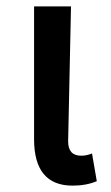

<svg xmlns="http://www.w3.org/2000/svg" viewBox="-20 -570 348 603"><path d="M87 -133V-550H203L194 -126Q194 -81 235 -81Q252 -81 269 -88L284 -1Q251 13 208 13Q87 13 87 -133Z"/></svg>

Font: Noto Sans S Chinese Medium
Style: Regular
Weight: 500
Designer: Ryoko NISHIZUKA  (kana & ideographs); Paul D. Hunt (Latin, Greek & Cyrillic); Wenlong ZHANG  (bopomofo); Sandoll Communi
Foundry: Adobe Systems Incorporated
Version: Version 1.000;PS 1;hotconv 1.0.78;makeotf.lib2.5.61930